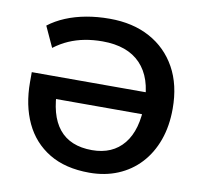

<svg xmlns="http://www.w3.org/2000/svg" viewBox="-80 -801 945 897"><g transform="rotate(10 392.5 -352.5)"><path d="M400 10Q286 10 209 -36.5Q132 -83 93 -166Q54 -249 54 -359V-406H628V-302H151L185 -353Q185 -225 237.5 -160.5Q290 -96 394 -96Q491 -96 544.5 -161.5Q598 -227 598 -353Q598 -475 536 -540Q474 -605 355 -605Q311 -605 271.5 -597.5Q232 -590 196.5 -574.5Q161 -559 128 -534L83 -632Q118 -659 162.5 -677.5Q207 -696 259 -705.5Q311 -715 370 -715Q480 -715 561 -671Q642 -627 687 -546Q732 -465 732 -352Q732 -269 708 -202.5Q684 -136 640 -88.5Q596 -41 535 -15.5Q474 10 400 10Z"/></g></svg>

Font: Nunito Sans 12pt ExtraLight
Style: Regular
Weight: 200
Designer: Vernon Adams
Foundry: Vernon Adams
Version: Version 3.101;gftools[0.9.27]